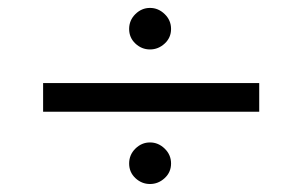

<svg xmlns="http://www.w3.org/2000/svg" viewBox="-20 -518 757 485"><path d="M396 -408Q379.9 -393.1 358.9 -393.1Q337.9 -393.1 322 -408Q306.2 -422.9 306.2 -444.8Q306.2 -466.8 322 -482.4Q337.9 -498 358.9 -498Q379.9 -498 396 -482.4Q412.1 -466.8 412.1 -444.8Q412.1 -422.9 396 -408ZM88.9 -308.1H634.8V-235.8H88.9ZM396 -68.1Q379.9 -53.2 358.9 -53.2Q337.9 -53.2 322 -68.1Q306.2 -83 306.2 -105Q306.2 -127 322 -142.6Q337.9 -158.2 358.9 -158.2Q379.9 -158.2 396 -142.6Q412.1 -127 412.1 -105Q412.1 -83 396 -68.1Z"/></svg>

Font: Oakes Grotesk
Style: Regular
Weight: 400
Designer: Samuel Oakes
Foundry: Samuel Oakes
Version: Version 1.0 | wf-rip DC20170320